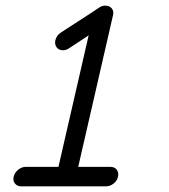

<svg xmlns="http://www.w3.org/2000/svg" viewBox="-20 -662 600 680"><path d="M352 -642Q353 -642 353 -642Q368 -642 376 -632Q384 -622 380 -607L257 -71H371Q386 -71 393.5 -61Q401 -51 398 -36.5Q395 -22 382.5 -12Q370 -2 355 -2Q355 -2 56 -2Q55 -2 55 -2Q41 -2 33 -12Q25 -22 28.5 -36.5Q32 -51 44.5 -61Q57 -71 71 -71Q71 -71 72 -71H187L294 -537Q290 -534 283 -529.5Q276 -525 261 -515Q246 -505 236 -498.5Q226 -492 226 -492Q215 -484 203 -484Q188 -484 180.5 -494.5Q173 -505 176 -519Q180 -537 196 -547Q205 -553 219 -562Q233 -571 262.5 -590Q292 -609 311.5 -622Q331 -635 331 -635Q341 -642 352 -642Z"/></svg>

Font: Brass Mono
Style: Italic
Weight: 400
Italic angle: -13°
Monospace: yes
Version: Version 1.100; ttfautohint (v1.8.3) -l 8 -r 50 -G 200 -x 14 